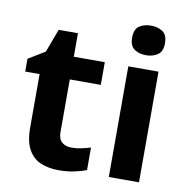

<svg xmlns="http://www.w3.org/2000/svg" viewBox="-84 -841 908 933"><g transform="rotate(10 369.5 -375.0)"><path d="M308 -109Q333 -109 356 -114Q379 -119 402 -126V-15Q378 -5 342.5 2.5Q307 10 265 10Q216 10 177.5 -6Q139 -22 116.5 -61.5Q94 -101 94 -171V-434H23V-497L105 -547L148 -662H243V-546H396V-434H243V-171Q243 -140 261 -124.5Q279 -109 308 -109Z M661 -546V0H512V-546ZM587 -760Q620 -760 644 -744.5Q668 -729 668 -687Q668 -646 644 -630Q620 -614 587 -614Q553 -614 529.5 -630Q506 -646 506 -687Q506 -729 529.5 -744.5Q553 -760 587 -760Z"/></g></svg>

Font: Noto Sans Adlam Unjoined
Style: Bold
Weight: 700
Version: Version 3.001